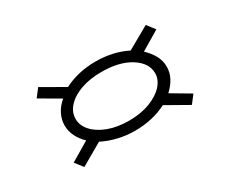

<svg xmlns="http://www.w3.org/2000/svg" viewBox="-66 -714 881 736"><g transform="rotate(-30 375.0 -346.0)"><path d="M137 -169 110 -204 194 -254Q174 -273 162.5 -296Q151 -319 151 -345Q151 -371 163.5 -395Q176 -419 198 -437L110 -488L137 -523L236 -466Q298 -498 377 -498Q413 -498 447.5 -490.5Q482 -483 514 -467L613 -523L640 -488L556 -438Q577 -418 590 -395Q603 -372 603 -345Q603 -318 590.5 -295Q578 -272 557 -253L640 -204L613 -169L516 -224Q485 -208 449.5 -200Q414 -192 377 -192Q300 -192 234 -225ZM375 -237Q428 -237 468 -252.5Q508 -268 530 -292.5Q552 -317 552 -345Q552 -390 503.5 -421Q455 -452 375 -452Q324 -452 284.5 -438Q245 -424 222.5 -399.5Q200 -375 200 -345Q200 -316 222 -291.5Q244 -267 283.5 -252Q323 -237 375 -237Z"/></g></svg>

Font: Inconsolata ExtraExpanded Light
Style: Regular
Weight: 300
Width: 8
Monospace: yes
Designer: Raph Levien, Cyreal, Brenton Simpson
Foundry: Raph Levien, Cyreal, Google
Version: Version 3.001; ttfautohint (v1.8.2.53-6de2)